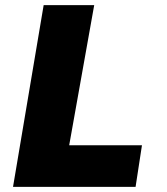

<svg xmlns="http://www.w3.org/2000/svg" viewBox="-20 -732 656 752"><path d="M151 -712H349L251 -163H536L511 0H31Z"/></svg>

Font: Nebula Sans Black
Style: Regular
Weight: 900
Italic angle: -9°
Designer: Paul D. Hunt for Adobe (as Source Sans)
Foundry: Nebula Entertainment & Broadcasting LLC
Version: Version 1.010